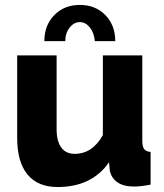

<svg xmlns="http://www.w3.org/2000/svg" viewBox="-20 -750 667 780"><path d="M245.1 -583H160.2Q160.2 -647.5 200.7 -688.7Q241.2 -730 304.2 -730Q367.7 -730 408 -688.7Q448.2 -647.5 448.2 -583H365.2Q362.3 -616.7 345 -638.4Q327.6 -660.2 304.2 -660.2Q280.3 -660.2 262.7 -637.5Q245.1 -614.7 245.1 -583ZM49.8 -189V-524.9H210V-224.1Q210 -176.3 229 -150.6Q248 -125 283.2 -125Q355.5 -125 397.9 -201.2V-524.9H558.1V-178.2Q558.1 -154.3 565.7 -144.3Q573.2 -134.3 591.8 -132.8V0Q552.2 7.8 523.9 7.8Q481.9 7.8 456.8 -9.5Q431.6 -26.9 425.8 -59.1L422.9 -90.8Q353 9.8 213.9 9.8Q133.8 9.8 91.8 -41Q49.8 -91.8 49.8 -189Z"/></svg>

Font: Raleway-v4020 ExtraBold
Style: Regular
Weight: 800
Designer: Matt McInerney, Pablo Impallari, Rodrigo Fuenzalida
Foundry: Matt McInerney, Pablo Impallari, Rodrigo Fuenzalida
Version: Version 4.020;PS 004.020;hotconv 1.0.88;makeotf.lib2.5.64775